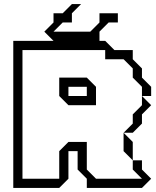

<svg xmlns="http://www.w3.org/2000/svg" viewBox="-20 -920 762 940"><path d="M315 -495V-450H405V-495ZM585 -270 630 -315V-360L675 -405V-450L720 -405L675 -360V-315L630 -270ZM585 -180V-270L630 -225V-135ZM45 0V-720H495L540 -675H630V-630L675 -585V-540L720 -495V-450H675V-495L630 -540V-585L585 -630H495V-675H90V-45H270V-180L315 -225H405V-90L450 -45H675L630 -90V-135H675V-90L720 -45L675 0H405V-45L360 -90V-180H315V-45L270 0ZM315 -405 270 -450V-540H405L450 -495V-405ZM242 -720 197 -765 242 -810V-855H287L332 -900H377L332 -855V-810H287L242 -765H422L467 -810V-855H557V-810H512L467 -765V-720Z"/></svg>

Font: Rubik Iso
Style: Regular
Weight: 400
Designer: Hubert and Fischer, NaN
Foundry: Hubert and Fischer, NaN
Version: Version 2.200